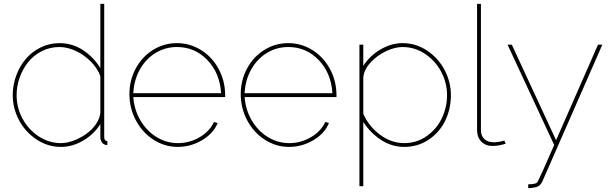

<svg xmlns="http://www.w3.org/2000/svg" viewBox="-20 -750 3160 993"><path d="M45.9 -257.8Q45.9 -311 64.2 -360.1Q82.5 -409.2 114 -446Q145.5 -482.9 190.9 -504.9Q236.3 -526.9 287.1 -526.9Q354.5 -526.9 409.7 -490.5Q464.8 -454.1 499 -397.9V-730H519V-40Q519 -30.8 523.4 -25.4Q527.8 -20 535.2 -20V0Q525.9 0 522 -2Q511.2 -6.3 505.1 -16.8Q499 -27.3 499 -40V-107.9Q465.8 -55.7 410.2 -22.9Q354.5 9.8 295.9 9.8Q226.1 9.8 167.7 -29.5Q109.4 -68.8 77.6 -129.9Q45.9 -190.9 45.9 -257.8ZM499 -168.9V-356Q484.4 -396.5 450 -431.4Q415.5 -466.3 372.1 -486.6Q328.6 -506.8 287.1 -506.8Q238.3 -506.8 196 -485.4Q153.8 -463.9 125.7 -428.7Q97.7 -393.6 81.8 -349.1Q65.9 -304.7 65.9 -257.8Q65.9 -193.4 96.4 -136.5Q127 -79.6 180.2 -44.7Q233.4 -9.8 295.9 -9.8Q326.2 -9.8 361.1 -22.9Q396 -36.1 426 -57.4Q456.1 -78.6 476.6 -108.4Q497.1 -138.2 499 -168.9Z M649.4 -263.2Q649.4 -335 682.1 -395.8Q714.8 -456.5 771.2 -491.7Q827.6 -526.9 894.5 -526.9Q962.4 -526.9 1019.8 -491.2Q1077.1 -455.6 1110.6 -393.8Q1144 -332 1144.5 -258.8V-248H669.4Q674.3 -182.1 706.3 -127.4Q738.3 -72.8 789.6 -41.3Q840.8 -9.8 900.4 -9.8Q960.4 -9.8 1012.7 -40.5Q1064.9 -71.3 1086.4 -119.1L1105.5 -113.8Q1084.5 -60.5 1025.6 -25.4Q966.8 9.8 899.4 9.8Q832 9.8 774.4 -27.1Q716.8 -64 683.1 -127Q649.4 -189.9 649.4 -263.2ZM669.4 -268.1H1123.5Q1117.2 -372.1 1052.5 -439.5Q987.8 -506.8 895.5 -506.8Q835 -506.8 784.4 -476.1Q733.9 -445.3 703.4 -390.6Q672.9 -335.9 669.4 -268.1Z M1225.1 -263.2Q1225.1 -335 1257.8 -395.8Q1290.5 -456.5 1346.9 -491.7Q1403.3 -526.9 1470.2 -526.9Q1538.1 -526.9 1595.5 -491.2Q1652.8 -455.6 1686.3 -393.8Q1719.7 -332 1720.2 -258.8V-248H1245.1Q1250 -182.1 1282 -127.4Q1314 -72.8 1365.2 -41.3Q1416.5 -9.8 1476.1 -9.8Q1536.1 -9.8 1588.4 -40.5Q1640.6 -71.3 1662.1 -119.1L1681.2 -113.8Q1660.2 -60.5 1601.3 -25.4Q1542.5 9.8 1475.1 9.8Q1407.7 9.8 1350.1 -27.1Q1292.5 -64 1258.8 -127Q1225.1 -189.9 1225.1 -263.2ZM1245.1 -268.1H1699.2Q1692.9 -372.1 1628.2 -439.5Q1563.5 -506.8 1471.2 -506.8Q1410.6 -506.8 1360.1 -476.1Q1309.6 -445.3 1279.1 -390.6Q1248.5 -335.9 1245.1 -268.1Z M1858.9 -119.1V212.9H1838.9V-519H1858.9V-409.2Q1892.1 -461.4 1947.8 -494.1Q2003.4 -526.9 2062 -526.9Q2132.3 -526.9 2190.7 -487.1Q2249 -447.3 2280.5 -386Q2312 -324.7 2312 -257.8Q2312 -186.5 2282.5 -125.7Q2252.9 -64.9 2197 -27.6Q2141.1 9.8 2070.8 9.8Q2005.9 9.8 1950.7 -26.4Q1895.5 -62.5 1858.9 -119.1ZM2292 -257.8Q2292 -322.3 2261.5 -379.4Q2231 -436.5 2177.7 -471.7Q2124.5 -506.8 2062 -506.8Q2022 -506.8 1975.6 -484.9Q1929.2 -462.9 1895.3 -425.3Q1861.3 -387.7 1858.9 -348.1V-161.1Q1887.7 -96.2 1945.8 -53Q2003.9 -9.8 2070.8 -9.8Q2135.7 -9.8 2187.3 -46.4Q2238.8 -83 2265.4 -139.2Q2292 -195.3 2292 -257.8Z M2447.3 -730H2467.3V-77.1Q2467.3 -47.9 2485.1 -31Q2502.9 -14.2 2533.2 -14.2Q2557.6 -14.2 2588.4 -22.9L2595.2 -6.8Q2559.1 4.9 2526.4 4.9Q2491.2 4.9 2469.2 -17.8Q2447.3 -40.5 2447.3 -77.1Z M2711.9 203.1Q2751 203.1 2758.8 192.9Q2766.6 182.6 2846.2 0L2605 -519H2627L2856 -24.9L3072.8 -519H3095.2L2786.1 186Q2774.9 211.9 2752.9 217.8Q2730.5 223.1 2711.9 223.1Z"/></svg>

Font: Rawline Thin
Style: Regular
Weight: 250
Designer: Matt McInerney, Pablo Impallari, Rodrigo Fuenzalida
Foundry: Matt McInerney, Pablo Impallari, Rodrigo Fuenzalida
Version: Version 4.020;PS 004.020;hotconv 1.0.88;makeotf.lib2.5.64775